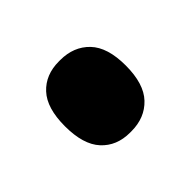

<svg xmlns="http://www.w3.org/2000/svg" viewBox="-46 -458 385 385"><g transform="rotate(45 146.0 -266.0)"><path d="M145.5 -179Q94 -179 69.5 -201.8Q45 -224.5 45 -262.5V-266Q45 -304.5 69.5 -328Q94 -351.5 145.5 -351.5Q197.5 -351.5 222.2 -328Q247 -304.5 247 -266V-262.5Q247 -224.5 222.2 -201.8Q197.5 -179 145.5 -179Z"/></g></svg>

Font: Anek Latin Expanded ExtraBold
Style: Regular
Weight: 800
Width: 7
Designer: Yesha Goshar
Foundry: Ek Type
Version: Version 1.003